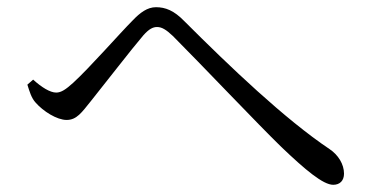

<svg xmlns="http://www.w3.org/2000/svg" viewBox="-20 -608 1040 533"><path d="M56 -373C62 -354 67 -336 79 -323C100 -299 138 -275 165 -275C193 -275 207 -296 232 -327C269 -373 347 -474 378 -510C394 -528 405 -533 416 -533C429 -533 441 -526 460 -508C536 -432 698 -261 761 -200C828 -136 877 -95 905 -95C924 -95 935 -107 935 -126C935 -152 919 -178 895 -194C771 -277 618 -423 492 -549C463 -579 439 -588 413 -588C389 -588 369 -573 348 -551C314 -517 229 -420 183 -378C163 -360 150 -351 136 -351C119 -351 95 -366 72 -387Z"/></svg>

Font: Harano Aji Mincho KR
Style: Regular
Weight: 400
Foundry: Masamichi Hosoda
Version: HaranoAjiMinchoKR-Regular version 20230610;ttx 4.39.4